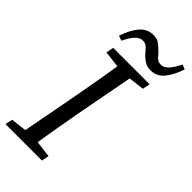

<svg xmlns="http://www.w3.org/2000/svg" viewBox="-270 -926 989 989"><g transform="rotate(45 224.0 -432.0)"><path d="M-3 0 6 -40 133 -55H151L271 -40L263 0ZM82 0 150 -360Q164 -437 177.5 -515Q191 -593 203 -670H293L225 -310Q211 -233 197.5 -155Q184 -77 172 0ZM104 -629 112 -670H377L369 -629L244 -614H225ZM89 -735Q108 -794 138 -829Q168 -864 211 -864Q237 -864 252.5 -853.5Q268 -843 284 -827Q298 -814 311 -798Q324 -782 346 -782Q369 -782 388.5 -803.5Q408 -825 425 -862L451 -852Q432 -794 403 -759Q374 -724 330 -724Q304 -724 288 -734Q272 -744 258 -757Q243 -773 229.5 -789Q216 -805 194 -805Q172 -805 152.5 -784Q133 -763 116 -726Z"/></g></svg>

Font: Source Serif 4
Style: Italic
Weight: 400
Italic angle: -12°
Designer: Frank Grießhammer
Foundry: Adobe Systems Incorporated
Version: Version 4.004;hotconv 1.0.116;makeotfexe 2.5.65601